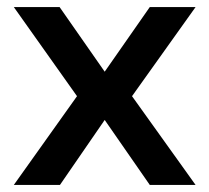

<svg xmlns="http://www.w3.org/2000/svg" viewBox="-20 -521 589 541"><path d="M19 0 197 -250 19 -501H148L275 -319L402 -501H531L352 -250L531 0H402L275 -183L149 0Z"/></svg>

Font: DM Sans 18pt SemiBold
Style: Regular
Weight: 600
Designer: Colophon Foundry, Jonny Pinhorn
Foundry: Colophon Foundry
Version: Version 4.004;gftools[0.9.30]